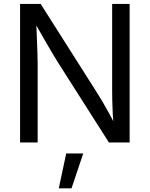

<svg xmlns="http://www.w3.org/2000/svg" viewBox="-20 -748 786 1008"><path d="M85.4 0V-727.5H193.4L489.7 -260.7Q501 -243.2 517.3 -215.6Q533.7 -188 552.7 -153.3Q571.8 -118.7 589.8 -80.1L577.1 -77.1Q573.7 -116.7 571.8 -154.3Q569.8 -191.9 569.3 -223.9Q568.8 -255.9 568.8 -277.3V-727.5H660.6V0H551.8L287.6 -415Q271 -441.9 252.7 -472.4Q234.4 -502.9 210.7 -544.4Q187 -585.9 153.3 -645L169.4 -649.4Q171.9 -594.7 173.6 -549.1Q175.3 -503.4 176.5 -469.5Q177.7 -435.5 177.7 -416V0ZM288.6 240.7 327.6 57.6H417L355.5 240.7Z"/></svg>

Font: Inter 17pt
Style: Regular
Weight: 400
Version: Version 4.001;git-66647c0bb